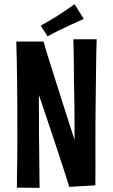

<svg xmlns="http://www.w3.org/2000/svg" viewBox="-20 -904 543 924"><path d="M58.4 -704H189.4Q194.4 -684.8 204.2 -653.5Q214 -622.2 226.3 -583.1Q238.6 -544 252.2 -501.2Q265.8 -458.4 278.8 -417.2Q291.4 -378 302.8 -342.1Q314.2 -306.2 323.5 -277.8Q332.8 -249.4 338.8 -231.2Q338.8 -253.4 338.8 -279.4Q338.8 -305.4 338.6 -333.6Q338.4 -361.8 338.1 -391.8Q337.8 -421.8 337.2 -452.6Q336.6 -480.4 336.1 -508.2Q335.6 -536 335.6 -563.4Q335.6 -590.8 335.1 -617.2Q334.6 -643.6 334.3 -668.1Q334 -692.6 333 -715H445.2Q444.2 -686.4 443.5 -650.4Q442.8 -614.4 442.3 -573.8Q441.8 -533.2 441.3 -488.4Q440.8 -443.6 440.2 -397.2Q439.6 -346.2 439.3 -294.6Q439 -243 439.2 -193.2Q439.4 -143.4 439.3 -97.4Q439.2 -51.4 439 -12L313.2 -4.6Q305.6 -30 295 -62.9Q284.4 -95.8 272 -133.7Q259.6 -171.6 246.6 -210.9Q233.6 -250.2 221.2 -287.2Q213 -311.6 205.3 -334.5Q197.6 -357.4 190.7 -377.8Q183.8 -398.2 178 -415.8Q172.2 -433.4 167.2 -446.6Q167.2 -425.6 167.2 -402.5Q167.2 -379.4 167.4 -355.4Q167.6 -331.4 167.6 -306.6Q167.6 -281.8 167.6 -256.2Q168.2 -228.8 168.4 -201.4Q168.6 -174 168.9 -147.5Q169.2 -121 169.4 -95.6Q169.6 -70.2 169.9 -46.2Q170.2 -22.2 170.6 0L61.4 -1Q61.4 -30.2 61.9 -63.6Q62.4 -97 62.9 -134.2Q63.4 -171.4 63.4 -211Q63.4 -250.6 63.4 -291.4Q63.4 -348 63.2 -404.6Q63 -461.2 62.2 -515.3Q61.4 -569.4 60.7 -617.3Q60 -665.2 58.4 -704ZM208.8 -729.2 176 -780.4Q194.8 -791.2 215.1 -802.9Q235.4 -814.6 256.2 -827.8Q270.4 -837 284.3 -846.1Q298.2 -855.2 312.1 -864.9Q326 -874.6 338.8 -883.8L383.2 -813Q367.4 -805.8 351.7 -798.7Q336 -791.6 320.9 -784.8Q305.8 -778 291.2 -770.8Q277.2 -764.2 263.1 -757.3Q249 -750.4 235.6 -743.5Q222.2 -736.6 208.8 -729.2Z"/></svg>

Font: Truculenta
Style: Regular
Weight: 400
Designer: Ivan Castro, Eva Sanz & Omnibus-Type Team
Foundry: Omnibus-Type
Version: Version 1.002